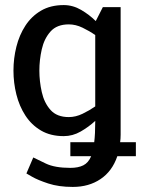

<svg xmlns="http://www.w3.org/2000/svg" viewBox="-20 -528 556 756"><path d="M251 -432Q204 -432 179 -404Q154 -376 144.5 -334Q135 -292 135 -250Q135 -208 144.5 -165.5Q154 -123 179 -95Q204 -67 251 -67Q278 -67 305 -80Q332 -93 355 -109V-390Q332 -406 305 -419Q278 -432 251 -432ZM111 92Q125 99 160.5 116Q196 133 257 133Q288 133 308 123Q328 113 339 87H257V32H351Q355 0 355 -50V-52Q329 -28 297.5 -10Q266 8 231 8Q179 8 141.5 -14Q104 -36 80 -73Q56 -110 44.5 -156Q33 -202 33 -250Q33 -298 44.5 -344Q56 -390 80 -427Q104 -464 141.5 -486Q179 -508 231 -508Q267 -508 299.5 -489Q332 -470 357 -445L385 -500H455V2Q455 18 453 32H515V87H442Q422 146 376 177Q330 208 267 208H266Q211 208 170 194.5Q129 181 106.5 168Q84 155 84 155Z"/></svg>

Font: Epunda Sans Medium
Style: Regular
Weight: 500
Designer: Simon Atzbach
Foundry: typofactur
Version: Version 2.204; ttfautohint (v1.8.4.7-5d5b)